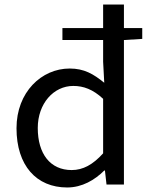

<svg xmlns="http://www.w3.org/2000/svg" viewBox="-20 -816 660 849"><path d="M297 -64C202 -64 147 -136 147 -250C147 -358 217 -436 304 -436C349 -436 391 -421 436 -379V-138C391 -88 347 -64 297 -64ZM256 -639H436V-543L441 -450C393 -489 352 -513 288 -513C164 -513 53 -409 53 -249C53 -84 141 13 277 13C343 13 399 -20 441 -62H444L451 0H528V-639L609 -644V-692H528V-796H436V-692H256Z"/></svg>

Font: Noto Sans HK
Style: Regular
Weight: 400
Designer: Ryoko NISHIZUKA 西塚涼子 (kana, bopomofo & ideographs); Paul D. Hunt (Latin, Greek & Cyrillic); Sandoll Communications 산돌커뮤니
Foundry: Adobe
Version: Version 2.004;hotconv 1.0.118;makeotfexe 2.5.65603